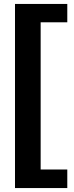

<svg xmlns="http://www.w3.org/2000/svg" viewBox="-20 -745 373 973"><path d="M321 208H56V-725H321V-632H186V114H321Z"/></svg>

Font: Libra Sans
Style: Bold
Weight: 700
Foundry: Context Ltd
Version: Version 1.000